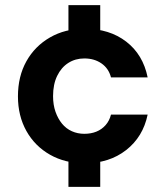

<svg xmlns="http://www.w3.org/2000/svg" viewBox="-20 -625 646 749"><path d="M247 104V-68H371V104ZM247 -433V-605H371V-433ZM310 12Q234 12 175 -21.5Q116 -55 83 -114Q50 -173 50 -249Q50 -327 83 -386Q116 -445 175 -479Q234 -513 310 -513Q407 -513 472.5 -462.5Q538 -412 556 -323H413Q404 -358 376 -377.5Q348 -397 309 -397Q274 -397 246.5 -379.5Q219 -362 203 -329Q187 -296 187 -250Q187 -216 196.5 -189Q206 -162 222 -142.5Q238 -123 260.5 -113Q283 -103 309 -103Q335 -103 356 -111.5Q377 -120 392 -137Q407 -154 413 -178H556Q538 -91 472 -39.5Q406 12 310 12Z"/></svg>

Font: DM Sans 18pt
Style: Bold
Weight: 700
Designer: Colophon Foundry, Jonny Pinhorn
Foundry: Colophon Foundry
Version: Version 4.004;gftools[0.9.30]